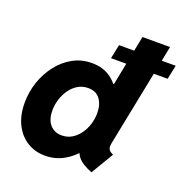

<svg xmlns="http://www.w3.org/2000/svg" viewBox="-134 -876 976 1007"><g transform="rotate(20 353.5 -372.0)"><path d="M482.9 6.3Q454.1 -4.9 433.1 -18.1Q412.1 -31.2 399.7 -48.3Q387.2 -65.4 384.8 -87.9L409.7 -65.9H353L384.8 -125L445.3 -415L411.1 -469.2H435.5L491.7 -752H645.5L530.3 -175.8Q525.4 -150.9 531 -139.6Q536.6 -128.4 557.6 -119.1ZM222.7 7.8Q167.5 7.8 123.5 -19.3Q79.6 -46.4 54.2 -96.9Q28.8 -147.5 28.8 -217.8Q28.8 -278.3 48.1 -334.5Q67.4 -390.6 102.3 -435.5Q137.2 -480.5 185.1 -506.8Q232.9 -533.2 290.5 -533.2Q350.6 -533.2 393.6 -503.7Q436.5 -474.1 459.5 -423.1Q482.4 -372.1 482.4 -307.6Q482.4 -247.6 463.1 -191.2Q443.8 -134.8 408.9 -89.8Q374 -44.9 326.7 -18.6Q279.3 7.8 222.7 7.8ZM269 -122.1Q300.3 -122.1 325.2 -137Q350.1 -151.9 368.2 -177Q386.2 -202.1 395.8 -232.9Q405.3 -263.7 405.3 -295.4Q405.3 -343.8 382.8 -373.5Q360.4 -403.3 316.9 -403.3Q285.2 -403.3 259.8 -388.2Q234.4 -373 216.6 -347.9Q198.7 -322.8 189 -292Q179.2 -261.2 179.2 -229Q179.2 -177.7 203.9 -149.9Q228.5 -122.1 269 -122.1ZM374.5 -591.3 390.6 -669.9H707L690.4 -591.3Z"/></g></svg>

Font: Reddit Sans ExtraBold
Style: Italic
Weight: 800
Italic angle: -11.25°
Designer: Stephen Hutchings
Version: Version 1.013